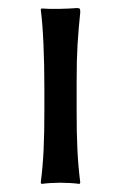

<svg xmlns="http://www.w3.org/2000/svg" viewBox="-20 -453 300 476"><path d="M90 -235V-180C90 -105 88 -54 81 0L83 3C95 1 118 0 130 0C142 0 165 1 177 3L179 0C172 -57 170 -104 170 -180V-251C170 -326 173 -362 179 -423C179 -432 178 -433 170 -433C147 -431 104 -430 83 -432L81 -429C87 -386 90 -310 90 -235Z"/></svg>

Font: Libertinus Sans
Style: Regular
Weight: 400
Designer: Philipp H. Poll, Khaled Hosny
Foundry: Caleb Maclennan
Version: Version 7.050;RELEASE